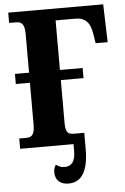

<svg xmlns="http://www.w3.org/2000/svg" viewBox="-61 -757 651 1003"><g transform="rotate(-5 265.0 -255.5)"><path d="M21 0H301V36C301 91 281 115 244 115C225 115 212 108 200 99C192 108 188 123 188 139C188 180 215 203 258 203C326 203 362 146 362 32V-54H310C278 -54 264 -62 264 -114V-339H383V-392H264V-652H369C419 -652 445 -624 454 -565L462 -515H525L519 -714H21V-660H56C82 -660 102 -652 102 -596V-392H28V-339H102V-118C102 -62 83 -54 56 -54H21Z"/></g></svg>

Font: Noto Serif Condensed ExtraBold
Style: Regular
Weight: 800
Width: 3
Designer: Monotype Design Team
Foundry: Monotype Imaging Inc.
Version: Version 2.013